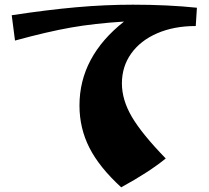

<svg xmlns="http://www.w3.org/2000/svg" viewBox="-20 -754 890 819"><path d="M319 -304Q319 -512 509 -662Q382 -654 282.5 -636.5Q183 -619 44 -581L30 -689Q181 -712 304.5 -723Q428 -734 547 -734Q696 -734 820 -721L815 -643Q722 -643 650.5 -612Q579 -581 539.5 -525.5Q500 -470 500 -398Q500 -328 542.5 -255.5Q585 -183 687 -78Q616 -20 497 45Q404 -40 361.5 -123.5Q319 -207 319 -304Z"/></svg>

Font: Otomanopee
Style: Regular
Weight: 400
Designer: Das Ende der Wildnis
Foundry: Gutenberg Labo
Version: Version 3.000